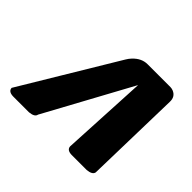

<svg xmlns="http://www.w3.org/2000/svg" viewBox="-115 -751 673 673"><g transform="rotate(45 221.5 -414.5)"><path d="M328.1 -621.1H336.9H383.8Q390.6 -621.1 397.9 -618.2Q419.9 -608.9 418.9 -583L410.2 -224.6Q407.7 -210.4 381.8 -208H307.6Q283.2 -208.5 282.2 -225.6L298.8 -545.9L124 -224.6Q121.6 -210.4 95.7 -208H17.6Q-6.8 -208.5 -7.8 -225.6L204.1 -578.1Q209.5 -587.4 217.3 -595.7Q241.2 -621.1 270.5 -621.1Z"/></g></svg>

Font: Allan
Style: Bold
Weight: 700
Version: Version 1.005